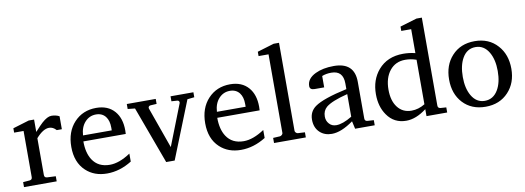

<svg xmlns="http://www.w3.org/2000/svg" viewBox="-59 -1087 3951 1446"><g transform="rotate(-10 1917.0 -364.5)"><path d="M386.2 -379.9H347.2Q323.2 -407.2 293 -407.2Q247.1 -407.2 192.9 -345.2V-64Q192.9 -43 213.9 -42L279.8 -39.1V0H29.8V-38.1L79.1 -42Q100.1 -43.5 100.1 -64V-417H27.8V-450.2L151.9 -487.8H192.9V-393.1Q235.8 -440.4 252.4 -455.1Q294.9 -493.2 325.2 -493.2Q359.9 -493.2 386.2 -479Z M855 -49.8Q762.7 7.8 665 7.8Q566.9 7.8 503.9 -51.3Q433.1 -117.2 433.1 -235.8Q433.1 -351.6 499 -422.4Q564.9 -493.2 668 -493.2Q758.3 -493.2 808.1 -435.5Q855 -381.3 855 -289.1Q855 -270 854 -261.2H529.8Q529.8 -172.9 564.9 -119.1Q607.9 -53.2 696.8 -53.2Q768.6 -53.2 855 -110.8ZM754.9 -306.2V-328.1Q754.9 -380.4 731.4 -411.1Q705.6 -444.8 658.2 -444.8Q607.9 -444.8 573.5 -407.2Q539.1 -369.6 535.2 -306.2Z M1410.2 -443.8 1356.9 -438 1182.1 0H1117.2L956.1 -438L900.9 -443.8V-481.9H1122.1V-443.8L1074.2 -440.9Q1065.9 -440.4 1061 -433.8Q1056.2 -427.2 1059.1 -418.9L1170.9 -105L1293.9 -418.9Q1296.9 -426.8 1292.7 -433.6Q1288.6 -440.4 1280.3 -440.9L1235.4 -443.8V-481.9H1410.2Z M1878.9 -49.8Q1786.6 7.8 1689 7.8Q1590.8 7.8 1527.8 -51.3Q1457 -117.2 1457 -235.8Q1457 -351.6 1522.9 -422.4Q1588.9 -493.2 1691.9 -493.2Q1782.2 -493.2 1832 -435.5Q1878.9 -381.3 1878.9 -289.1Q1878.9 -270 1877.9 -261.2H1553.7Q1553.7 -172.9 1588.9 -119.1Q1631.8 -53.2 1720.7 -53.2Q1792.5 -53.2 1878.9 -110.8ZM1778.8 -306.2V-328.1Q1778.8 -380.4 1755.4 -411.1Q1729.5 -444.8 1682.1 -444.8Q1631.8 -444.8 1597.4 -407.2Q1563 -369.6 1559.1 -306.2Z M2185.1 0H1941.9V-39.1L1995.1 -42Q2002 -42.5 2009.5 -49.3Q2017.1 -56.2 2017.1 -63V-665H1940.9V-698.2L2068.8 -736.8H2109.9V-63Q2109.9 -56.2 2116.9 -49.3Q2124 -42.5 2130.9 -42L2185.1 -39.1Z M2711.9 0H2562L2548.8 -59.1Q2456.1 7.8 2383.8 7.8Q2327.6 7.8 2292 -25.9Q2253.9 -62 2253.9 -123Q2253.9 -185.5 2303.2 -220.7Q2366.2 -265.6 2548.8 -305.2V-348.1Q2548.8 -446.8 2458 -446.8Q2418.5 -446.8 2386.7 -434.1V-347.2H2314Q2276.9 -347.2 2276.9 -376Q2276.9 -433.1 2343.8 -465.3Q2401.9 -493.2 2484.9 -493.2Q2643.1 -493.2 2643.1 -344.2V-64Q2643.1 -43.5 2664.1 -42L2711.9 -39.1ZM2548.8 -94.2V-267.1Q2426.3 -236.3 2383.3 -200.2Q2353 -173.8 2353 -129.9Q2353 -97.2 2372.6 -75.2Q2393.1 -50.8 2427.7 -50.8Q2477.1 -50.8 2548.8 -94.2Z M3266.1 0H3107.9V-53.2Q3027.8 7.8 2953.1 7.8Q2859.4 7.8 2807.1 -67.9Q2761.2 -133.3 2761.2 -228Q2761.2 -337.9 2824.2 -411.6Q2894 -493.2 3016.1 -493.2Q3063 -493.2 3107.9 -481.9V-665H3032.2V-698.2L3161.1 -736.8H3202.1V-64Q3202.1 -43.5 3223.1 -42L3266.1 -39.1ZM3107.9 -90.8V-431.2Q3066.4 -445.8 3022.9 -445.8Q2948.7 -445.8 2904.5 -390.9Q2860.4 -335.9 2860.4 -245.1Q2860.4 -161.6 2897.9 -111.8Q2937 -60.1 3004.9 -60.1Q3058.1 -60.1 3107.9 -90.8Z M3799.3 -241.2Q3799.3 -132.8 3734.4 -63.5Q3668 7.8 3560.1 7.8Q3452.1 7.8 3386.7 -62.5Q3323.2 -131.3 3323.2 -241.2Q3323.2 -351.1 3387.2 -420.9Q3453.1 -493.2 3562 -493.2Q3670.9 -493.2 3736.3 -419.9Q3799.3 -350.1 3799.3 -241.2ZM3695.3 -242.2Q3695.3 -329.6 3662.1 -386.2Q3625.5 -448.2 3561 -448.2Q3495.1 -448.2 3460 -386.2Q3428.2 -330.6 3428.2 -242.2Q3428.2 -155.3 3460.9 -99.1Q3497.1 -37.1 3561 -37.1Q3626.5 -37.1 3662.6 -98.6Q3695.3 -154.3 3695.3 -242.2Z"/></g></svg>

Font: Ezra SIL SR
Style: Regular
Weight: 400
Designer: Development by SIL's NRSI team. OpenType tables by Ralph Hancock ( hancock@dircon.co.uk ).
Foundry: Development by SIL's NRSI team.
Version: Version 2.51; 2007